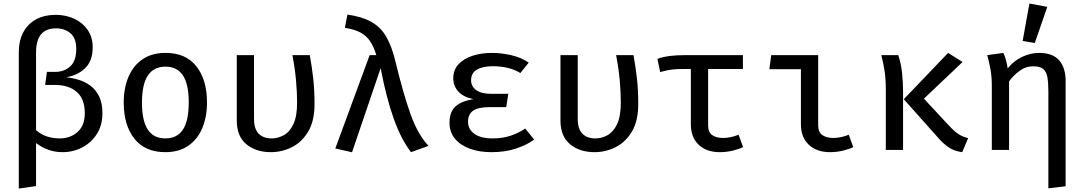

<svg xmlns="http://www.w3.org/2000/svg" viewBox="-20 -855 6194 1095"><path d="M297.9 -770.3Q356.4 -770.3 404.4 -747.7Q452.3 -725.1 480.5 -683.6Q508.7 -642.1 508.7 -585.6Q508.7 -507.2 464.9 -465.6Q421 -424.1 356.9 -414.4Q392.8 -410.8 429.2 -399.7Q465.6 -388.7 496.2 -365.9Q526.7 -343.1 545.4 -304.9Q564.1 -266.7 564.1 -208.7Q564.1 -141 532.6 -91.3Q501 -41.5 449.2 -14.4Q397.4 12.8 336.4 12.8Q254.4 12.8 185.6 -39V206.2L87.2 220.5V-555.4Q87.2 -656.4 143.8 -713.3Q200.5 -770.3 297.9 -770.3ZM185.6 -555.9V-112.8Q237.9 -65.6 322.1 -65.6Q380.5 -65.6 422.1 -102.1Q463.6 -138.5 463.6 -210.3Q463.6 -289.7 418.2 -330.3Q372.8 -370.8 289.7 -370.8H237.4L247.7 -445.1H295.9Q345.6 -445.1 380.3 -476.2Q414.9 -507.2 414.9 -575.9Q414.9 -636.9 382.1 -665.1Q349.2 -693.3 299 -693.3Q185.6 -693.3 185.6 -555.9Z M924.1 -553.3Q1040 -553.3 1100.3 -476.4Q1160.5 -399.5 1160.5 -270.8Q1160.5 -187.2 1133.1 -123.1Q1105.6 -59 1052.8 -23.1Q1000 12.8 923.1 12.8Q807.2 12.8 746.4 -64.1Q685.6 -141 685.6 -269.7Q685.6 -353.8 713.1 -417.7Q740.5 -481.5 793.6 -517.4Q846.7 -553.3 924.1 -553.3ZM924.1 -474.9Q857.4 -474.9 823.6 -424.9Q789.7 -374.9 789.7 -269.7Q789.7 -165.6 823.1 -115.6Q856.4 -65.6 923.1 -65.6Q989.7 -65.6 1023.1 -115.6Q1056.4 -165.6 1056.4 -270.8Q1056.4 -375.4 1023.1 -425.1Q989.7 -474.9 924.1 -474.9Z M1746.7 -540.5Q1759 -473.8 1766.4 -407.4Q1773.8 -341 1773.8 -261.5Q1773.8 -165.6 1737.9 -105.1Q1702.1 -44.6 1645.1 -15.9Q1588.2 12.8 1524.6 12.8Q1440 12.8 1385.1 -32.3Q1330.3 -77.4 1330.3 -168.2V-540.5H1428.7V-176.4Q1428.7 -120 1455.1 -92.8Q1481.5 -65.6 1529.2 -65.6Q1564.6 -65.6 1597.9 -83.6Q1631.3 -101.5 1652.8 -146.2Q1674.4 -190.8 1674.4 -269.7Q1674.4 -328.2 1668.2 -396.7Q1662.1 -465.1 1647.7 -540.5Z M2088.2 -540.5H2126.2Q2111.8 -587.7 2091.3 -619Q2070.8 -650.3 2036.7 -669Q2002.6 -687.7 1946.7 -696.4L1961.5 -771.8Q2044.6 -760 2097.7 -730.3Q2150.8 -700.5 2182.6 -645.9Q2214.4 -591.3 2235.4 -504.1Q2278.5 -324.6 2320.8 -205.6Q2363.1 -86.7 2424.1 -23.1L2324.1 12.8Q2268.2 -59.5 2226.2 -176.2Q2184.1 -292.8 2150.8 -466.2L1987.7 13.3L1892.3 -8.2Z M2867.2 -244.1H2773.3Q2707.2 -244.1 2678.2 -223.6Q2649.2 -203.1 2649.2 -160.5Q2649.2 -117.4 2685.9 -91.5Q2722.6 -65.6 2788.7 -65.6Q2846.2 -65.6 2892.1 -81Q2937.9 -96.4 2975.4 -122.1L3026.2 -59Q2985.6 -28.7 2923.3 -7.9Q2861 12.8 2782.6 12.8Q2713.8 12.8 2660 -6.7Q2606.2 -26.2 2574.9 -63.6Q2543.6 -101 2543.6 -155.9Q2543.6 -217.4 2578.7 -248.7Q2613.8 -280 2680.5 -289.2Q2622.6 -301.5 2593.8 -333.1Q2565.1 -364.6 2565.1 -408.7Q2565.1 -456.4 2594.9 -488.5Q2624.6 -520.5 2674.6 -536.9Q2724.6 -553.3 2785.6 -553.3Q2838.5 -553.3 2895.6 -540.3Q2952.8 -527.2 2995.4 -497.9L2947.7 -438.5Q2913.3 -459.5 2872.8 -468.5Q2832.3 -477.4 2791.8 -477.4Q2732.8 -477.4 2699.7 -457.9Q2666.7 -438.5 2666.7 -397.4Q2666.7 -362.1 2696.4 -341Q2726.2 -320 2779.5 -320H2879Z M3592.8 -540.5Q3605.1 -473.8 3612.6 -407.4Q3620 -341 3620 -261.5Q3620 -165.6 3584.1 -105.1Q3548.2 -44.6 3491.3 -15.9Q3434.4 12.8 3370.8 12.8Q3286.2 12.8 3231.3 -32.3Q3176.4 -77.4 3176.4 -168.2V-540.5H3274.9V-176.4Q3274.9 -120 3301.3 -92.8Q3327.7 -65.6 3375.4 -65.6Q3410.8 -65.6 3444.1 -83.6Q3477.4 -101.5 3499 -146.2Q3520.5 -190.8 3520.5 -269.7Q3520.5 -328.2 3514.4 -396.7Q3508.2 -465.1 3493.8 -540.5Z M4216.9 -540.5V-461.5H4018.5V-139.5Q4018.5 -100.5 4042.1 -84.4Q4065.6 -68.2 4103.6 -68.2Q4125.1 -68.2 4148.2 -73.1Q4171.3 -77.9 4192.3 -86.7L4217.9 -16.4Q4198.5 -5.6 4161.3 3.6Q4124.1 12.8 4085.1 12.8Q4009.2 12.8 3964.6 -29.5Q3920 -71.8 3920 -146.7V-461.5H3873.8Q3838.5 -461.5 3811.3 -458.2Q3784.1 -454.9 3745.1 -444.1L3729.2 -519.5Q3763.1 -531.3 3800.5 -535.9Q3837.9 -540.5 3883.1 -540.5Z M4547.7 -460.5H4367.7L4378.5 -540.5H4646.2V-139.5Q4646.2 -100.5 4670.3 -84.4Q4694.4 -68.2 4732.3 -68.2Q4753.8 -68.2 4776.7 -73.1Q4799.5 -77.9 4820.5 -86.7L4846.2 -16.4Q4826.7 -5.6 4789.5 3.6Q4752.3 12.8 4713.3 12.8Q4637.9 12.8 4592.8 -29.5Q4547.7 -71.8 4547.7 -146.7Z M5387.2 -553.3 5469.7 -501.5 5249.2 -292.3 5393.8 -136.9Q5424.6 -104.1 5447.9 -89.2Q5471.3 -74.4 5501.5 -67.2L5467.7 12.8Q5421.5 6.7 5390 -14.9Q5358.5 -36.4 5326.7 -73.3L5134.4 -289.2ZM5102.6 -540.5Q5119 -493.8 5124.6 -438.5Q5130.3 -383.1 5130.3 -334.9V0H5031.8V-350.3Q5031.8 -402.1 5025.1 -448.2Q5018.5 -494.4 5006.2 -540.5Z M5905.6 -553.3Q5983.6 -553.3 6020.5 -511Q6057.4 -468.7 6057.4 -393.3V207.2L5959 219V-332.8Q5959 -384.1 5953.1 -415.9Q5947.2 -447.7 5928.7 -462.3Q5910.3 -476.9 5871.8 -476.9Q5829.2 -476.9 5793.1 -449.7Q5756.9 -422.6 5734.9 -390.8V0H5636.4V-367.7Q5636.4 -420 5627.9 -464.4Q5619.5 -508.7 5610.3 -540.5L5702.1 -553.3Q5709.7 -539.5 5717.2 -512.3Q5724.6 -485.1 5726.7 -464.6Q5761.5 -508.2 5809.7 -530.8Q5857.9 -553.3 5905.6 -553.3ZM5850.8 -834.9 5952.8 -815.9 5881.5 -609.7 5812.3 -621.5Z"/></svg>

Font: Fira Code Retina
Style: Regular
Weight: 450
Monospace: yes
Designer: Carrois Corporate, Edenspiekermann AG, Nikita Prokopov
Foundry: Carrois Corporate, Edenspiekermann AG, Nikita Prokopov
Version: Version 6.002